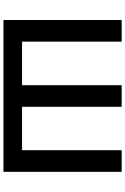

<svg xmlns="http://www.w3.org/2000/svg" viewBox="178 -918 740 1137"><g transform="rotate(90 548.5 -350.0)"><path d="M998 -700V0H99V-700H227V-110H485V-700H613V-110H870V-700Z"/></g></svg>

Font: CMG Sans SemiBold
Style: Regular
Weight: 600
Designer: Julieta Ulanovsky
Foundry: Julieta Ulanovsky
Version: Version 7.200